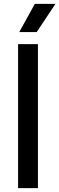

<svg xmlns="http://www.w3.org/2000/svg" viewBox="-20 -967 305 987"><path d="M73 0V-740H175V0ZM79 -802 159 -947H265L168.5 -802Z"/></svg>

Font: Encode Sans SemiCondensed SemiCondensed Medium
Style: Regular
Weight: 500
Width: 4
Designer: Multiple Designers
Foundry: Impallari Type
Version: Version 3.000; ttfautohint (v1.8.3) -l 8 -r 50 -G 200 -x 14 